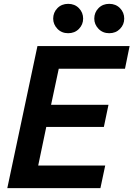

<svg xmlns="http://www.w3.org/2000/svg" viewBox="-20 -980 695 1000"><path d="M549 -807Q515 -807 493 -830Q471 -853 471 -883Q471 -915 493 -937.5Q515 -960 549 -960Q583 -960 605 -937.5Q627 -915 627 -883Q627 -852 605 -829.5Q583 -807 549 -807ZM335 -807Q301 -807 279 -830Q257 -853 257 -883Q257 -915 279 -937.5Q301 -960 335 -960Q369 -960 391 -937.5Q413 -915 413 -883Q413 -852 391 -829.5Q369 -807 335 -807ZM18 0 175 -740H655L631 -622H286L246 -434H545L521 -319H221L179 -118H528L503 0Z"/></svg>

Font: Be Vietnam Pro SemiBold
Style: Italic
Weight: 600
Italic angle: -12°
Designer: Lam Bao, Tony Le, Vietanh Nguyen
Foundry: Yellow Type Foundry
Version: Version 1.002; ttfautohint (v1.8.3)